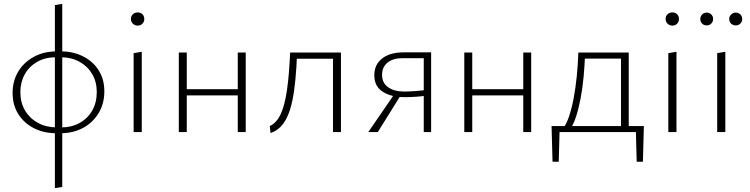

<svg xmlns="http://www.w3.org/2000/svg" viewBox="-20 -681 3865 990"><path d="M263 289V-655L301 -661V283ZM271 6Q206 6 155 -20Q104 -46 74.5 -92.5Q45 -139 45 -202Q45 -263 73.5 -311Q102 -359 153.5 -387.5Q205 -416 271 -416V-386Q213 -386 171.5 -362Q130 -338 107.5 -297.5Q85 -257 85 -206Q85 -152 109 -111.5Q133 -71 174.5 -48Q216 -25 271 -24ZM295 6V-24Q349 -24 390.5 -47Q432 -70 455.5 -111Q479 -152 479 -206Q479 -259 455.5 -299Q432 -339 391 -362Q350 -385 295 -386V-416Q358 -416 409 -390Q460 -364 489 -318Q518 -272 518 -210Q518 -148 489.5 -99.5Q461 -51 411 -23Q361 5 295 6Z M669 0V-407L711 -414V0ZM690 -549Q675 -549 665 -559Q655 -569 655 -583Q655 -598 665 -607.5Q675 -617 690 -617Q705 -617 714.5 -607.5Q724 -598 724 -583Q724 -569 714.5 -559Q705 -549 690 -549Z M1206 0V-410H1247V0ZM902 0V-410H943V0ZM921 -189V-221H1227V-189Z M1375 5 1371 -31Q1406 -47 1427 -92Q1448 -137 1459.5 -215.5Q1471 -294 1476 -410H1512Q1509 -331 1503 -269Q1497 -207 1487 -160Q1477 -113 1461.5 -79.5Q1446 -46 1425 -25.5Q1404 -5 1375 5ZM1697 0V-410H1738V0ZM1497 -378V-410H1715V-378Z M2165 0V-381H2055Q2006 -381 1978 -358Q1950 -335 1950 -295Q1950 -253 1981.5 -231Q2013 -209 2065 -209Q2089 -209 2123 -211.5Q2157 -214 2182 -218V-189Q2157 -184 2123 -182Q2089 -180 2065 -180Q1997 -180 1953.5 -208Q1910 -236 1910 -293Q1910 -348 1950.5 -379.5Q1991 -411 2060 -411H2203V0ZM1879 0 2017 -201 2045 -188 1928 0Z M2678 0V-410H2719V0ZM2374 0V-410H2415V0ZM2393 -189V-221H2699V-189Z M2881 -15Q2900 -39 2914 -80.5Q2928 -122 2938 -175Q2948 -228 2954 -288Q2960 -348 2962 -410H2997Q2995 -348 2989.5 -288Q2984 -228 2974 -175Q2964 -122 2950.5 -80.5Q2937 -39 2920 -15ZM2829 153 2824 -31H2866L2861 153ZM2842 0 2832 -31H3300L3282 0ZM3263 153 3258 -31H3300L3295 153ZM3182 0V-410H3222V0ZM2983 -379V-410H3200V-379Z M3426 0V-407L3468 -414V0ZM3447 -549Q3432 -549 3422 -559Q3412 -569 3412 -583Q3412 -598 3422 -607.5Q3432 -617 3447 -617Q3462 -617 3471.5 -607.5Q3481 -598 3481 -583Q3481 -569 3471.5 -559Q3462 -549 3447 -549Z M3678 0V-407L3720 -414V0ZM3624 -550Q3610 -550 3600.5 -559Q3591 -568 3591 -583Q3591 -597 3600.5 -606.5Q3610 -616 3624 -616Q3638 -616 3647.5 -606.5Q3657 -597 3657 -583Q3657 -569 3647.5 -559.5Q3638 -550 3624 -550ZM3774 -550Q3760 -550 3750 -559Q3740 -568 3740 -583Q3740 -597 3750 -606.5Q3760 -616 3774 -616Q3788 -616 3797.5 -606.5Q3807 -597 3807 -583Q3807 -569 3797.5 -559.5Q3788 -550 3774 -550Z"/></svg>

Font: Ysabeau Office ExtraLight
Style: Regular
Weight: 250
Designer: Christian Thalmann (Catharsis Fonts)
Version: Version 2.001;gftools[0.9.30]; featfreeze: tnum,lnum,ss02